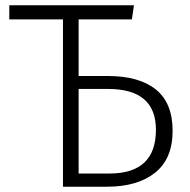

<svg xmlns="http://www.w3.org/2000/svg" viewBox="-20 -705 716 725"><path d="M276.9 -49.8H393.1Q568.8 -49.8 568.8 -214.8Q568.8 -368.7 389.2 -369.1H276.9ZM276.9 -418H387.2Q504.9 -418 568.4 -367.2Q631.8 -316.4 631.8 -210.9Q631.8 -105.5 565.4 -52.7Q499 0 384.8 0H217.8V-631.8H15.1V-685.1H485.8L478 -631.8H276.9Z"/></svg>

Font: FiraSans-Light
Style: Regular
Weight: 300
Designer: Carrois Corporate & Edenspiekermann AG
Foundry: Carrois Corporate GbR & Edenspiekermann AG
Version: Version 3.106;PS 003.106;hotconv 1.0.70;makeotf.lib2.5.58329